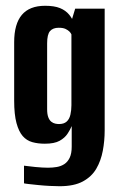

<svg xmlns="http://www.w3.org/2000/svg" viewBox="-20 -525 416 664"><path d="M186 119Q172 119 152 118Q132 117 112.5 115Q93 113 79.5 111.5Q66 110 63 109V48Q76 50 102 52.5Q128 55 146 55Q162 55 176.5 52.5Q191 50 202.5 42.5Q214 35 221 20.5Q228 6 228 -18V-89Q223 -77 213.5 -62.5Q204 -48 186 -38Q168 -28 135 -28Q111 -28 91.5 -33.5Q72 -39 58.5 -54.5Q45 -70 37 -99.5Q29 -129 29 -177V-379Q29 -442 55.5 -473.5Q82 -505 136 -505Q168 -505 187.5 -497Q207 -489 219 -474.5Q231 -460 238 -441L223 -439L240 -495H342V-74Q342 -38 335.5 -3.5Q329 31 313 58.5Q297 86 266.5 102.5Q236 119 186 119ZM184 -96Q201 -96 210.5 -104.5Q220 -113 223.5 -128.5Q227 -144 227 -161V-406Q225 -411 220 -416Q215 -421 206.5 -425Q198 -429 183 -429Q163 -429 153 -417.5Q143 -406 143 -375V-147Q143 -130 147 -119.5Q151 -109 157.5 -104Q164 -99 171 -97.5Q178 -96 184 -96Z"/></svg>

Font: Alumni Sans Thin
Style: Bold
Weight: 700
Version: Version 1.018